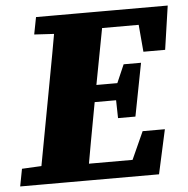

<svg xmlns="http://www.w3.org/2000/svg" viewBox="-62 -700 732 748"><g transform="rotate(-5 304.0 -326.0)"><path d="M-13 0 0 -68 137 -75H153L146 0ZM63 0 129 -355Q143 -429 156.5 -503.5Q170 -578 183 -652H371L304 -298Q290 -223 276.5 -148.5Q263 -74 250 0ZM93 -585 106 -652H254L247 -577H231ZM180 0 186 -65H506L410 -16L481 -173H568L530 0ZM225 -302 231 -368H420L414 -302ZM284 -587 290 -652H621L596 -481H511L497 -642L565 -587ZM390 -232 388 -326 390 -347 430 -439H498L458 -232Z"/></g></svg>

Font: Source Serif 4 Black
Style: Italic
Weight: 900
Italic angle: -12°
Designer: Frank Grießhammer
Foundry: Adobe Systems Incorporated
Version: Version 4.004;hotconv 1.0.116;makeotfexe 2.5.65601